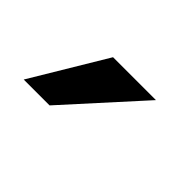

<svg xmlns="http://www.w3.org/2000/svg" viewBox="-40 -709 231 231"><g transform="rotate(45 75.5 -593.5)"><path d="M0 -546 57 -641H130L44 -546Z"/></g></svg>

Font: Alumni Sans Thin Medium
Style: Regular
Weight: 500
Version: Version 1.018